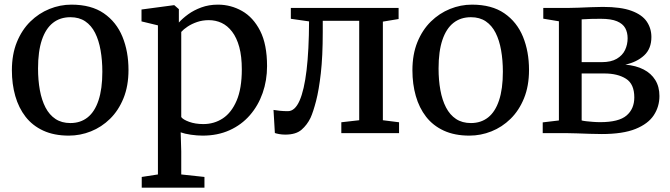

<svg xmlns="http://www.w3.org/2000/svg" viewBox="-20 -588 2961 848"><path d="M32.5 -277.5Q32.5 -348 54.5 -402Q76.5 -456 114 -492.8Q151.5 -529.5 198.5 -548.5Q245.5 -567.5 295.5 -567.5Q383 -567.5 438.5 -529.2Q494 -491 520.8 -425.8Q547.5 -360.5 547.5 -279Q547.5 -208.5 525.5 -154.2Q503.5 -100 466 -63.2Q428.5 -26.5 381.5 -7.8Q334.5 11 284 11Q219 11 171.2 -11Q123.5 -33 93 -72.2Q62.5 -111.5 47.5 -164Q32.5 -216.5 32.5 -277.5ZM291 -44.5Q335.5 -44.5 367 -69.5Q398.5 -94.5 415.2 -145Q432 -195.5 432 -271Q432 -322 424.2 -366Q416.5 -410 400 -442.8Q383.5 -475.5 356.5 -493.8Q329.5 -512 291 -512Q245.5 -512 213.8 -487Q182 -462 165 -411.8Q148 -361.5 148 -285.5Q148 -234 156 -190Q164 -146 181 -113.2Q198 -80.5 225.2 -62.5Q252.5 -44.5 291 -44.5Z M606 241V193.5L677.5 182.5V-476L605 -493.5V-546L747 -565H750L770 -547.5V-488.5Q786 -506.5 811 -524.8Q836 -543 869.2 -555.2Q902.5 -567.5 942.5 -567.5Q999.5 -567.5 1049 -539.5Q1098.5 -511.5 1129 -451.8Q1159.5 -392 1159.5 -296Q1159.5 -233 1140 -177.2Q1120.5 -121.5 1083.5 -79Q1046.5 -36.5 993.8 -12.8Q941 11 875 11Q850.5 11 823 7Q795.5 3 778 -3.5L780.5 80.5V182.5L883 193.5V241ZM878 -40Q926 -40 964.2 -65.2Q1002.5 -90.5 1025.2 -143.8Q1048 -197 1048 -281.5Q1048 -339 1036.8 -380.2Q1025.5 -421.5 1005.2 -448Q985 -474.5 958.8 -486.8Q932.5 -499 902.5 -499Q874.5 -499 850.5 -490.8Q826.5 -482.5 808.5 -470.5Q790.5 -458.5 780.5 -447V-71Q788 -60 815.2 -50Q842.5 -40 878 -40Z M1240 6.5Q1225 6.5 1213 4.2Q1201 2 1194 -0.5L1188 -102.5Q1198.5 -100.5 1215.5 -98.8Q1232.5 -97 1251.5 -97Q1282.5 -97 1303 -143.2Q1323.5 -189.5 1334 -277.8Q1344.5 -366 1345 -493.5L1264.5 -505V-553H1740.5V-504L1671 -492.5V-57L1742.5 -48V0H1487.5V-48L1566.5 -57V-496H1405.5V-447Q1405.5 -339.5 1397 -264.8Q1388.5 -190 1376 -142Q1363.5 -94 1351.5 -67.5Q1336.5 -36.5 1311.8 -15Q1287 6.5 1240 6.5Z M1801.5 -277.5Q1801.5 -348 1823.5 -402Q1845.5 -456 1883 -492.8Q1920.5 -529.5 1967.5 -548.5Q2014.5 -567.5 2064.5 -567.5Q2152 -567.5 2207.5 -529.2Q2263 -491 2289.8 -425.8Q2316.5 -360.5 2316.5 -279Q2316.5 -208.5 2294.5 -154.2Q2272.5 -100 2235 -63.2Q2197.5 -26.5 2150.5 -7.8Q2103.5 11 2053 11Q1988 11 1940.2 -11Q1892.5 -33 1862 -72.2Q1831.5 -111.5 1816.5 -164Q1801.5 -216.5 1801.5 -277.5ZM2060 -44.5Q2104.5 -44.5 2136 -69.5Q2167.5 -94.5 2184.2 -145Q2201 -195.5 2201 -271Q2201 -322 2193.2 -366Q2185.5 -410 2169 -442.8Q2152.5 -475.5 2125.5 -493.8Q2098.5 -512 2060 -512Q2014.5 -512 1982.8 -487Q1951 -462 1934 -411.8Q1917 -361.5 1917 -285.5Q1917 -234 1925 -190Q1933 -146 1950 -113.2Q1967 -80.5 1994.2 -62.5Q2021.5 -44.5 2060 -44.5Z M2638 4Q2615 4 2585 3Q2555 2 2527.5 1Q2500 0 2483 0H2377V-47.5L2448.5 -56V-494L2379.5 -505.5V-553H2491.5Q2508.5 -553 2534.2 -554Q2560 -555 2588.8 -556.2Q2617.5 -557.5 2642.5 -557.5Q2722.5 -557.5 2769.2 -540.2Q2816 -523 2836.5 -492.8Q2857 -462.5 2857 -424.5Q2857 -373 2825.2 -343.5Q2793.5 -314 2742 -302.5Q2789 -298.5 2822.5 -281.2Q2856 -264 2874.2 -234.5Q2892.5 -205 2892.5 -164Q2892.5 -117 2867.5 -79Q2842.5 -41 2786.8 -18.5Q2731 4 2638 4ZM2631 -48.5Q2713 -48.5 2747.2 -77.8Q2781.5 -107 2781.5 -158Q2781.5 -217 2744.8 -240.2Q2708 -263.5 2649.5 -263.5H2549V-56Q2556.5 -54 2569.5 -52.5Q2582.5 -51 2598.5 -49.8Q2614.5 -48.5 2631 -48.5ZM2549 -313.5H2637Q2679 -313.5 2704.2 -328.5Q2729.5 -343.5 2740.8 -367.5Q2752 -391.5 2752 -419Q2752 -444.5 2741.5 -463.8Q2731 -483 2705.2 -494Q2679.5 -505 2633 -505Q2612 -505 2590.2 -504.5Q2568.5 -504 2549 -502.5Z"/></svg>

Font: Merriweather 24pt
Style: Regular
Weight: 400
Designer: Eben Sorkin
Foundry: Eben Sorkin
Version: Version 2.100